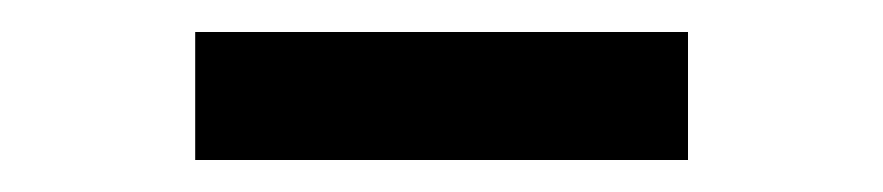

<svg xmlns="http://www.w3.org/2000/svg" viewBox="-20 -723 552 120"><path d="M102 -623V-703H410V-623Z"/></svg>

Font: Hasubi Mono
Style: Regular
Weight: 400
Designer: Eli Heuer
Foundry: Eli Heuer
Version: Version 1.000